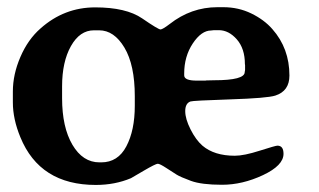

<svg xmlns="http://www.w3.org/2000/svg" viewBox="-20 -508 896 539"><path d="M154.3 -265.6V-232.4Q154.3 -150.9 183.3 -101.6Q212.4 -52.2 259.3 -52.2H264.2Q311 -52.2 334.7 -97.2Q358.4 -142.1 358.4 -210.9V-237.8Q358.4 -325.7 329.3 -374.3Q300.3 -422.9 258.3 -422.9H243.7Q204.1 -422.9 179.2 -378.7Q154.3 -334.5 154.3 -265.6ZM497.1 -301.8V-296.4Q497.1 -281.7 532.2 -281.7H556.6L559.6 -282.2L581.1 -282.7Q667 -282.7 667 -305.7L668 -311.5V-325.2L667.5 -328.1Q667.5 -371.6 644.8 -397.5Q622.1 -423.3 594.2 -423.3H580.6Q575.7 -422.4 572.8 -422.4Q545.4 -422.4 521.2 -386Q497.1 -349.6 497.1 -301.8ZM93.8 -428.2Q160.2 -487.3 247.1 -487.3Q334 -487.3 379.2 -456.3Q424.3 -425.3 430.7 -425.3Q437 -425.8 456.1 -440.4Q516.6 -487.8 590.3 -487.8H591.8H606.9Q649.4 -487.8 685.5 -470.2Q721.7 -452.6 744.6 -426.3Q792.5 -372.1 792.5 -295.9Q792.5 -252.4 752.9 -239.7Q730.5 -232.4 625.7 -229Q521 -225.6 514.6 -223.1Q500 -217.8 500 -196Q500 -174.3 514.9 -144.8Q529.8 -115.2 548.3 -99.1Q581.5 -70.8 639.2 -70.8Q665 -70.8 709.2 -85Q753.4 -99.1 758.8 -99.1Q775.9 -99.1 775.9 -76.2Q775.9 -43.5 718.3 -16.4Q660.6 10.7 603.3 10.7Q545.9 10.7 516.1 -0.2Q486.3 -11.2 476.1 -17.6Q465.8 -23.9 447.3 -36.1Q428.7 -48.3 422.9 -48.3Q417 -48.3 383.3 -28.6Q349.6 -8.8 347.7 -7.8Q302.7 11.2 249 11.2Q91.8 11.2 37.1 -123Q16.1 -173.8 16.1 -220.7V-251Q16.1 -299.3 37.4 -348.4Q58.6 -397.5 93.8 -428.2Z"/></svg>

Font: Averia Serif Libre
Style: Bold
Weight: 700
Version: Version 1.002